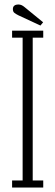

<svg xmlns="http://www.w3.org/2000/svg" viewBox="-20 -837 247 857"><path d="M34 0V-31.5H81V-669H34V-700H173V-669H126V-31.5H173V0ZM160.5 -723 62.5 -768.5Q50.5 -774.5 44 -779.8Q37.5 -785 37.5 -796.5Q37.5 -807 44.2 -812Q51 -817 61 -817Q70 -817 76.8 -813.8Q83.5 -810.5 90 -805L172.5 -737.5Z"/></svg>

Font: Imbue Thin 10pt ExtraLight
Style: Regular
Weight: 250
Version: Version 1.102